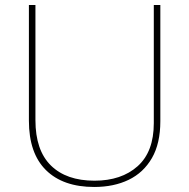

<svg xmlns="http://www.w3.org/2000/svg" viewBox="-20 -734 752 764"><path d="M618 -252Q618 -163 584.5 -105Q551 -47 492 -18.5Q433 10 355 10Q231 10 163 -57Q95 -124 95 -254V-714H121V-256Q121 -136 182.5 -75.5Q244 -15 356 -15Q463 -15 527.5 -72.5Q592 -130 592 -244V-714H618Z"/></svg>

Font: Noto Sans Khmer UI Thin
Style: Regular
Weight: 100
Designer: Danh Hong and the Monotype Design Team
Foundry: Monotype Imaging Inc.
Version: Version 2.002; ttfautohint (v1.8.4.7-5d5b)